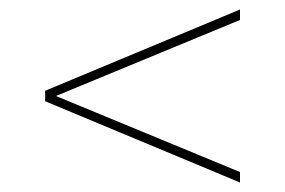

<svg xmlns="http://www.w3.org/2000/svg" viewBox="-20 -552 600 404"><path d="M485 -168 75 -339V-361L485 -532V-510L88 -346V-354L485 -190Z"/></svg>

Font: Montserrat Thin Thin
Style: Regular
Weight: 250
Version: Version 9.000